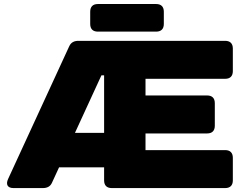

<svg xmlns="http://www.w3.org/2000/svg" viewBox="-20 -958 1237 978"><path d="M48.8 0H197.8C219.2 0 235.8 -7.3 244.6 -26.9L280.8 -105.5H510.3V-39.1C510.3 -13.7 523.9 0 549.3 0H1127C1152.3 0 1166 -13.7 1166 -39.1V-154.3C1166 -179.7 1152.3 -193.4 1127 -193.4H721.2V-278.3H1035.2C1060.5 -278.3 1074.2 -292 1074.2 -317.4V-432.6C1074.2 -458 1060.5 -471.7 1035.2 -471.7H721.2V-556.6H1127C1152.3 -556.6 1166 -570.3 1166 -595.7V-710.9C1166 -736.3 1152.3 -750 1127 -750H379.9C358.4 -750 342.3 -742.7 333 -723.1L21.5 -46.9C8.3 -18.6 18.1 0 48.8 0ZM361.8 -281.2 496.6 -574.2H510.3V-281.2ZM478.5 -796.9H775.4C800.8 -796.9 814.5 -810.5 814.5 -835.9V-898.4C814.5 -923.8 800.8 -937.5 775.4 -937.5H478.5C453.1 -937.5 439.5 -923.8 439.5 -898.4V-835.9C439.5 -810.5 453.1 -796.9 478.5 -796.9Z"/></svg>

Font: Gyrotrope Black
Style: Regular
Weight: 900
Designer: David Moles
Version: Version 1.003;Glyphs 3.3.1 (3343)